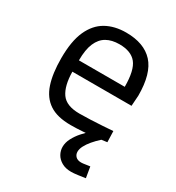

<svg xmlns="http://www.w3.org/2000/svg" viewBox="-172 -616 849 925"><g transform="rotate(30 252.5 -153.0)"><path d="M249 10Q174 10 130.5 -19Q87 -48 68 -105Q49 -162 49 -247Q49 -342 75 -399.5Q101 -457 148 -483.5Q195 -510 259 -510Q359 -510 410 -454.5Q461 -399 461 -276L457 -217H128Q129 -139 157 -99Q185 -59 258 -59Q286 -59 319.5 -60.5Q353 -62 386 -64Q419 -66 442 -68L444 -7Q420 -3 385.5 1Q351 5 315 7.5Q279 10 249 10ZM128 -280H383Q383 -372 353.5 -408.5Q324 -445 259 -445Q217 -445 188 -428.5Q159 -412 143.5 -376Q128 -340 128 -280ZM363 204Q332 204 310.5 191.5Q289 179 278.5 160Q268 141 268 120Q268 96 280.5 72Q293 48 312 26.5Q331 5 350 -11L413 -3Q392 16 376 35Q360 54 351 71.5Q342 89 342 104Q342 120 352.5 130.5Q363 141 383 141Q392 141 406.5 138.5Q421 136 431 135L441 195Q422 198 400 201Q378 204 363 204Z"/></g></svg>

Font: Cairo Play
Style: Regular
Weight: 400
Designer: Mohamed Gaber, Accademia di Belle Arti di Urbino
Foundry: Kief Type Foundry, Accademia di Belle Arti di Urbino
Version: Version 3.119